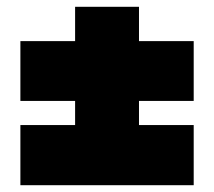

<svg xmlns="http://www.w3.org/2000/svg" viewBox="-20 -648 630 565"><path d="M389 -351V-280H550V-103H40V-280H201V-351H40V-527H201V-628H389V-527H550V-351Z"/></svg>

Font: Fz Poppins ExtBd
Style: Regular
Weight: 800
Designer: Ninad Kale (Devanagari), Jonny Pinhorn (Latin)
Foundry: Indian Type Foundry
Version: Vit hóa bi Vntype.Com & FontZin.Com